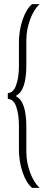

<svg xmlns="http://www.w3.org/2000/svg" viewBox="-20 -763 218 933"><path d="M72 -37V-152Q72 -206 59 -244Q46 -282 18 -282V-311Q45 -311 58.5 -349.5Q72 -388 72 -441V-556Q72 -615 90 -667.5Q108 -720 136 -743H172Q143 -715 125.5 -666Q108 -617 108 -568V-447Q108 -323 59 -299V-294Q108 -270 108 -146V-25Q108 24 125.5 73Q143 122 172 150H136Q108 127 90 74.5Q72 22 72 -37Z"/></svg>

Font: Saira Ultra Condensed Thin
Style: Regular
Weight: 100
Width: 1
Designer: Hector Gatti with collaboration of the Omnibus-Type team
Foundry: Omnibus-Type
Version: Version 1.001; ttfautohint (v1.8)